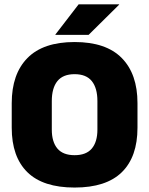

<svg xmlns="http://www.w3.org/2000/svg" viewBox="-20 -847 687 884"><path d="M323.5 16.5Q178 16.5 106 -54.2Q34 -125 34 -259V-372Q34 -506.5 106.5 -580Q179 -653.5 323.5 -653.5Q468 -653.5 540.5 -580Q613 -506.5 613 -372V-259Q613 -125 541 -54.2Q469 16.5 323.5 16.5ZM323.5 -132.5Q377 -132.5 402.8 -163.2Q428.5 -194 428.5 -250V-381.5Q428.5 -441.5 402.8 -473.5Q377 -505.5 323.5 -505.5Q270 -505.5 244.2 -473.5Q218.5 -441.5 218.5 -381.5V-250Q218.5 -194 244.2 -163.2Q270 -132.5 323.5 -132.5ZM235 -688 342 -827H528.5V-825.5L388 -686.5H235Z"/></svg>

Font: Anek Malayalam ExtraBold
Style: Regular
Weight: 800
Version: Version 1.003